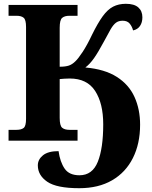

<svg xmlns="http://www.w3.org/2000/svg" viewBox="-20 -740 799 1010"><path d="M397 250Q278 250 228.5 216Q179 182 179 130Q179 99 206 77Q233 55 288 55Q296 112 320 147Q344 182 398 182Q466 182 494.5 111Q523 40 523 -86Q523 -196 480.5 -261.5Q438 -327 347 -327Q334 -327 319 -326Q304 -325 294 -324V-120Q294 -79 307 -68Q320 -57 345 -57H388V0H25V-57H67Q92 -57 104.5 -67Q117 -77 117 -115V-598Q117 -636 104.5 -646.5Q92 -657 67 -657H25V-714H388V-657H345Q320 -657 307 -646Q294 -635 294 -594V-389Q324 -389 342 -395Q360 -401 377 -418Q391 -431 414.5 -466.5Q438 -502 464 -557Q494 -618 520 -654Q546 -690 575 -705Q604 -720 642 -720Q686 -720 707.5 -701Q729 -682 729 -649Q729 -622 716.5 -603.5Q704 -585 680 -580Q675 -600 662.5 -615.5Q650 -631 625 -631Q604 -631 590 -620.5Q576 -610 562 -586Q548 -562 527 -522Q497 -466 475 -434.5Q453 -403 429 -385Q531 -376 594.5 -335.5Q658 -295 687.5 -230Q717 -165 717 -84Q717 16 679 91.5Q641 167 569.5 208.5Q498 250 397 250Z"/></svg>

Font: Noto Serif ExtraBold
Style: Regular
Weight: 800
Designer: Monotype Design Team
Foundry: Monotype Imaging Inc.
Version: Version 2.014